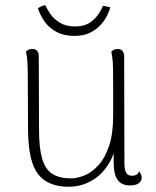

<svg xmlns="http://www.w3.org/2000/svg" viewBox="-20 -701 595 733"><path d="M430 -514Q440 -514 447 -507Q454 -500 454 -486L455 -80Q455 -52 462 -41Q469 -30 484 -30Q490 -30 498 -32.5Q506 -35 511 -47Q521 -35 521 -22Q521 -9 509 -1Q497 7 477 7Q444 7 429 -14.5Q414 -36 414 -78V-173L428 -184Q423 -123 397 -79Q371 -35 330.5 -11.5Q290 12 242 12Q163 12 125.5 -36Q88 -84 87 -205L86 -412Q86 -441 84.5 -465Q83 -489 79 -504Q83 -508 88.5 -511Q94 -514 104 -514Q115 -514 121.5 -507Q128 -500 128 -487L129 -206Q129 -136 141 -95Q153 -54 180 -37Q207 -20 251 -20Q275 -20 303 -31.5Q331 -43 356 -70.5Q381 -98 396.5 -144Q412 -190 412 -260Q412 -328 412 -371Q412 -414 411.5 -439.5Q411 -465 409 -479Q407 -493 405 -504Q408 -507 414 -510.5Q420 -514 430 -514ZM266 -600Q301 -600 322 -614Q343 -628 355.5 -646.5Q368 -665 373 -679Q380 -678 386.5 -676.5Q393 -675 401 -673Q393 -644 375.5 -619.5Q358 -595 330.5 -579.5Q303 -564 266 -564Q221 -564 191.5 -581.5Q162 -599 146.5 -624Q131 -649 125 -669Q132 -675 139 -677.5Q146 -680 153 -681Q160 -665 173.5 -646Q187 -627 210 -613.5Q233 -600 266 -600Z"/></svg>

Font: Arima Thin ExtraLight
Style: Regular
Weight: 250
Version: Version 1.100